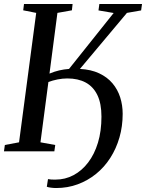

<svg xmlns="http://www.w3.org/2000/svg" viewBox="-22 -763 736 968"><path d="M261 185Q248.5 185 235 183.2Q221.5 181.5 214 178.5L220 140Q226.5 141.5 237.2 142.2Q248 143 258 142.5Q306.5 142.5 348.5 120.2Q390.5 98 422.2 56.5Q454 15 471.8 -43.5Q489.5 -102 489.5 -175Q489.5 -241 469 -283.5Q448.5 -326 410.2 -346.8Q372 -367.5 317.5 -367.5Q293 -367.5 268 -362.5Q243 -357.5 222 -349.5L182 -45.5L256.5 -32L252 0H-2L2.5 -32L74 -45.5L160.5 -698L95 -711L99 -743H344L340.5 -711L267.5 -698L227.5 -392Q252.5 -402.5 276.2 -408Q300 -413.5 326 -415.5L551 -697.5L474.5 -710.5L479 -743H694L689.5 -710.5L618 -698L381 -415.5Q437.5 -412.5 478.2 -393.2Q519 -374 545.2 -342.8Q571.5 -311.5 584 -272Q596.5 -232.5 596.5 -189Q596.5 -126 580.2 -69.8Q564 -13.5 534 33.2Q504 80 462.2 113.8Q420.5 147.5 369.8 166.2Q319 185 261 185Z"/></svg>

Font: Merriweather 72pt
Style: Italic
Weight: 400
Italic angle: -7.8°
Version: Version 2.101